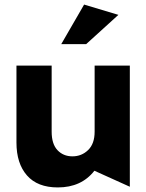

<svg xmlns="http://www.w3.org/2000/svg" viewBox="-20 -809 639 840"><path d="M233 11Q336 11 393 -62L548 8V-522H394V-233Q394 -180 365.5 -152.5Q337 -125 297 -125Q257 -125 231.5 -152Q206 -179 206 -233V-522H52V-185Q52 -94 98 -41.5Q144 11 233 11ZM248 -616H357L498 -744L348 -789Z"/></svg>

Font: Geom
Style: Bold
Weight: 700
Version: Version 1.102